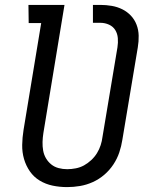

<svg xmlns="http://www.w3.org/2000/svg" viewBox="-20 -755 640 783"><path d="M254 8Q223 8 194.5 2Q166 -4 142 -18.5Q118 -33 102 -56Q86 -79 78 -106.5Q70 -134 70.5 -164Q71 -194 76 -225L148 -661H97L96 -735H243L157 -213Q154 -194 153.5 -176Q153 -158 156 -141Q159 -124 167.5 -109.5Q176 -95 189 -84.5Q202 -74 219 -69.5Q236 -65 254 -65Q271 -65 289 -68.5Q307 -72 322.5 -80.5Q338 -89 352 -102Q366 -115 375.5 -130.5Q385 -146 390.5 -163Q396 -180 398 -197L459 -562Q462 -581 460.5 -599.5Q459 -618 450 -632.5Q441 -647 424.5 -654.5Q408 -662 389 -662H359V-735H389Q413 -735 436 -731Q459 -727 479 -717Q499 -707 514 -691Q529 -675 537 -654Q545 -633 545.5 -609.5Q546 -586 542 -562L479 -185Q475 -159 466.5 -133.5Q458 -108 442.5 -84.5Q427 -61 405.5 -42.5Q384 -24 358.5 -12.5Q333 -1 306.5 3.5Q280 8 254 8Z"/></svg>

Font: Iosevka Plex Etoile
Style: Italic
Weight: 400
Italic angle: -9°
Designer: Belleve Invis
Foundry: Belleve Invis
Version: Version 25.1.1; ttfautohint (v1.8.4)